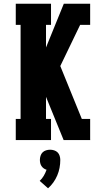

<svg xmlns="http://www.w3.org/2000/svg" viewBox="-20 -755 540 1035"><path d="M65 0V-114H91V-621H65V-735H255V-621H228V-499L324 -735H466V-621H412L305 -399L421 -114H466V-2L467 0H323L228 -233V-114H255V0ZM239 260 194 220Q207 208 216 192.5Q225 177 231 160Q223 158 215.5 152.5Q208 147 203.5 140Q199 133 197 124.5Q195 116 195 107Q195 96 198.5 85Q202 74 209.5 66.5Q217 59 228 55.5Q239 52 250 52Q261 52 272 55.5Q283 59 290.5 66.5Q298 74 301.5 85Q305 96 305 107Q305 129 301 150Q297 171 288.5 191Q280 211 267.5 228.5Q255 246 239 260Z"/></svg>

Font: Iosevka Slab Heavy
Style: Regular
Weight: 900
Monospace: yes
Designer: Belleve Invis
Foundry: Belleve Invis
Version: Version 11.1.0; ttfautohint (v1.8.3)